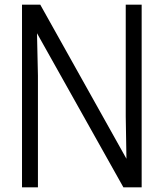

<svg xmlns="http://www.w3.org/2000/svg" viewBox="-20 -800 699 820"><path d="M585 0H507L138 -658L142 -477V0H74V-780H152L520 -122L517 -303V-780H585Z"/></svg>

Font: Tanohe Sans
Style: Regular
Weight: 400
Designer: Village Type and Design LLC & Cristiano Sobral
Foundry: Cooper Hewitt Smithsonian Design Museum
Version: Version 1.00;September 29, 2021;FontCreator 13.0.0.2655 64-b